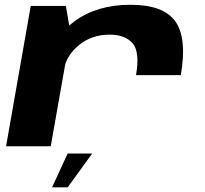

<svg xmlns="http://www.w3.org/2000/svg" viewBox="-20 -614 862 806"><path d="M551 -298.5H739Q766 -454.5 716 -524.2Q666 -594 528 -594Q388 -594 294 -525.5Q200 -457 186 -377L248.5 -323.5Q259.5 -382.5 312.5 -425.5Q365.5 -468.5 440.5 -468.5Q505 -468.5 536.5 -432.5Q568 -396.5 551 -298.5ZM5.5 0H193L276.5 -472.5L256.5 -589H109ZM198.5 172.5H264L367 30.5H264Z"/></svg>

Font: Anybody Expanded
Style: Bold Italic
Weight: 700
Width: 7
Italic angle: -10°
Version: Version 1.113;gftools[0.9.25]